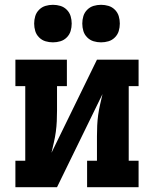

<svg xmlns="http://www.w3.org/2000/svg" viewBox="-20 -778 640 798"><path d="M44 0V-110H85V-420H44V-530H258V-420H217V-318Q217 -296 216 -274Q215 -252 212 -230Q209 -208 204 -186.5Q199 -165 194 -143L383 -530H556V-420H515V-110H556V0H342V-110H383V-212Q383 -234 384 -256Q385 -278 388 -300Q391 -322 396 -343.5Q401 -365 406 -387L217 0ZM400 -602Q384 -602 369 -606.5Q354 -611 342.5 -622.5Q331 -634 326.5 -649Q322 -664 322 -680Q322 -696 326.5 -711Q331 -726 342.5 -737.5Q354 -749 369 -753.5Q384 -758 400 -758Q416 -758 431 -753.5Q446 -749 457.5 -737.5Q469 -726 473.5 -711Q478 -696 478 -680Q478 -664 473.5 -649Q469 -634 457.5 -622.5Q446 -611 431 -606.5Q416 -602 400 -602ZM200 -602Q184 -602 169 -606.5Q154 -611 142.5 -622.5Q131 -634 126.5 -649Q122 -664 122 -680Q122 -696 126.5 -711Q131 -726 142.5 -737.5Q154 -749 169 -753.5Q184 -758 200 -758Q216 -758 231 -753.5Q246 -749 257.5 -737.5Q269 -726 273.5 -711Q278 -696 278 -680Q278 -664 273.5 -649Q269 -634 257.5 -622.5Q246 -611 231 -606.5Q216 -602 200 -602Z"/></svg>

Font: Iosevka Slab XBdEx
Style: Regular
Weight: 800
Width: 7
Monospace: yes
Designer: Belleve Invis
Foundry: Belleve Invis
Version: Version 11.1.0; ttfautohint (v1.8.3)